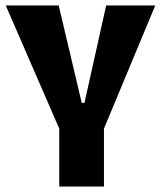

<svg xmlns="http://www.w3.org/2000/svg" viewBox="-20 -680 587 700"><path d="M196 0V-211L1 -660H194L278 -305H288L367 -660H546L359 -211V0Z"/></svg>

Font: Bricolage Grotesque 12pt Condensed ExtraBold
Style: Regular
Weight: 800
Width: 3
Designer: Mathieu Triay
Foundry: Atelier Triay
Version: Version 1.001; ttfautohint (v1.8.4.7-5d5b);gftools[0.9.33.de